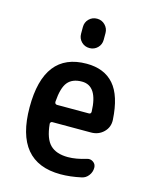

<svg xmlns="http://www.w3.org/2000/svg" viewBox="-114 -826 729 913"><g transform="rotate(15 250.0 -370.0)"><path d="M257.8 -442.4Q210.9 -442.4 188 -414.6Q165 -386.7 160.2 -317.4Q160.2 -305.7 170.9 -304.7H328.1Q338.9 -304.7 338.9 -316.4Q335 -442.4 257.8 -442.4ZM272.5 9.8Q48.8 9.8 48.3 -260.3Q47.9 -530.3 257.8 -530.3Q344.7 -530.3 392.1 -476.1Q439.5 -421.9 446.3 -304.7Q448.2 -268.6 423.3 -244.1Q398.4 -219.7 361.3 -219.7H170.9Q166 -219.7 163.1 -215.8Q160.2 -211.9 161.1 -208Q168 -136.7 197.8 -107.4Q227.5 -78.1 285.2 -78.1Q325.2 -78.1 376 -93.8Q391.6 -98.6 405.8 -88.9Q419.9 -79.1 419.9 -61.5Q419.9 -40 406.7 -22.9Q393.6 -5.9 374 -2Q320.3 9.8 272.5 9.8ZM194.3 -694.3Q194.3 -717.8 210.4 -733.9Q226.6 -750 250 -750Q273.4 -750 289.6 -733.4Q305.7 -716.8 305.7 -694.3V-661.1Q305.7 -637.7 289.6 -621.6Q273.4 -605.5 250 -605.5Q226.6 -605.5 210.4 -621.6Q194.3 -637.7 194.3 -661.1Z"/></g></svg>

Font: Rounded-X Mgen+ 1m medium
Style: Regular
Weight: 500
Designer: [Source Han Sans]
Ryoko NISHIZUKA  (kana & ideographs); Paul D. Hunt (Latin, Greek & Cyrillic); Wenlong ZHANG  (bopomofo
Version: Version 1.059.20150602